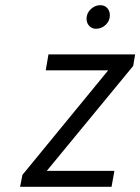

<svg xmlns="http://www.w3.org/2000/svg" viewBox="-20 -721 542 741"><path d="M57.5 0 66.5 -46 397.5 -449.5H156.5L167 -511H501.5L494 -466.5L160.5 -61.5H421.5L410.5 0ZM350.5 -610Q334.5 -610 324.2 -621.2Q314 -632.5 314 -648.5Q314 -670 330.2 -685.5Q346.5 -701 367 -701Q384 -701 394 -689.8Q404 -678.5 404 -662Q404 -640.5 388 -625.2Q372 -610 350.5 -610Z"/></svg>

Font: Overpass Light
Style: Italic
Weight: 300
Italic angle: -10°
Designer: Delve Withrington, Dave Bailey, Thomas Jockin
Foundry: Delve Fonts LLC
Version: Version 4.000; ttfautohint (v1.8.3)